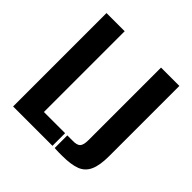

<svg xmlns="http://www.w3.org/2000/svg" viewBox="-158 -725 859 859"><g transform="rotate(45 271.5 -295.0)"><path d="M42 0V-591H157V-80H291V0ZM353 1Q345 1 329.5 1Q314 1 305 0V-80H336Q366 -79 376.5 -90Q387 -101 387 -132V-591H503V-146Q503 -89 488.5 -56.5Q474 -24 441.5 -11.5Q409 1 353 1Z"/></g></svg>

Font: Alumni Sans Thin
Style: Bold
Weight: 700
Version: Version 1.018